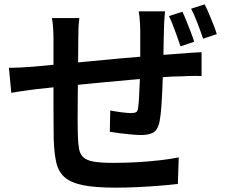

<svg xmlns="http://www.w3.org/2000/svg" viewBox="-20 -817 1040 883"><path d="M739 -765Q738 -757 737 -742Q736 -727 735 -711Q734 -695 734 -682Q733 -650 732.5 -618.5Q732 -587 731.5 -558.5Q731 -530 730 -504Q729 -462 727 -414.5Q725 -367 722 -326Q719 -285 714 -259Q707 -222 687 -209Q667 -196 630 -196Q612 -196 584 -198.5Q556 -201 529 -204.5Q502 -208 485 -211L487 -309Q512 -304 539.5 -300.5Q567 -297 582 -297Q598 -297 605.5 -301Q613 -305 615 -320Q618 -340 619.5 -370Q621 -400 622.5 -435Q624 -470 625 -505Q625 -532 625 -560.5Q625 -589 625 -619Q625 -649 625 -678Q625 -690 624 -706.5Q623 -723 621.5 -739Q620 -755 618 -765ZM345 -734Q342 -712 341 -689Q340 -666 340 -637Q340 -608 339.5 -562Q339 -516 338.5 -462.5Q338 -409 337.5 -356.5Q337 -304 337 -261.5Q337 -219 338 -195Q339 -157 343.5 -132.5Q348 -108 363.5 -93.5Q379 -79 412 -73.5Q445 -68 503 -68Q554 -68 609.5 -71Q665 -74 715.5 -80Q766 -86 802 -93L798 29Q764 33 715.5 37Q667 41 613.5 43.5Q560 46 511 46Q417 46 361 34.5Q305 23 276.5 -2.5Q248 -28 238.5 -71Q229 -114 227 -178Q227 -199 226.5 -236.5Q226 -274 226 -320.5Q226 -367 226 -415.5Q226 -464 226 -508Q226 -552 226 -584.5Q226 -617 226 -631Q226 -660 224.5 -684.5Q223 -709 219 -734ZM21 -505Q43 -505 74 -506.5Q105 -508 140 -511Q171 -514 230 -519.5Q289 -525 365.5 -532.5Q442 -540 523.5 -547.5Q605 -555 681.5 -561Q758 -567 817 -571Q836 -573 861 -574.5Q886 -576 907 -577V-467Q899 -468 882.5 -468Q866 -468 847.5 -467.5Q829 -467 816 -466Q777 -466 720.5 -461.5Q664 -457 599.5 -451.5Q535 -446 467.5 -439.5Q400 -433 338.5 -427Q277 -421 227 -415.5Q177 -410 147 -407Q132 -405 110 -402Q88 -399 67 -396Q46 -393 32 -390ZM819 -763Q828 -744 838 -719Q848 -694 857.5 -669.5Q867 -645 873 -625L810 -604Q803 -626 794 -650.5Q785 -675 776 -699Q767 -723 757 -743ZM921 -797Q931 -778 941.5 -753Q952 -728 961.5 -704Q971 -680 977 -660L914 -639Q903 -672 888.5 -710Q874 -748 859 -777Z"/></svg>

Font: Noto Sans KR SemiBold
Style: Regular
Weight: 600
Designer: Ryoko NISHIZUKA  (kana, bopomofo & ideographs); Paul D. Hunt (Latin, Greek & Cyrillic); Sandoll Communications , Soo-you
Foundry: Adobe
Version: Version 2.004-H2;hotconv 1.0.118;makeotfexe 2.5.65603